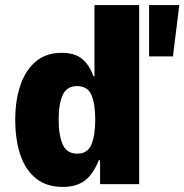

<svg xmlns="http://www.w3.org/2000/svg" viewBox="-20 -725 726 756"><path d="M227 11Q163 11 121.5 -22.5Q80 -56 60 -115.5Q40 -175 40 -254Q40 -329 60 -388.5Q80 -448 120.5 -482.5Q161 -517 223 -517Q275 -517 303.5 -493Q332 -469 348 -425H352V-705H528V0H374V-94H369Q347 -39 314 -14Q281 11 227 11ZM284 -120Q325 -120 340 -156Q355 -192 355 -254Q355 -316 340 -351Q325 -386 283 -386Q243 -386 227 -351Q211 -316 211 -254Q211 -192 227 -156Q243 -120 284 -120ZM567 -503V-705H686L661 -503Z"/></svg>

Font: Nunito Sans 7pt Condensed Black
Style: Regular
Weight: 900
Width: 3
Designer: Vernon Adams
Foundry: Vernon Adams
Version: Version 3.101;gftools[0.9.27]